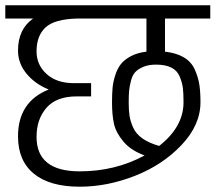

<svg xmlns="http://www.w3.org/2000/svg" viewBox="-30 -750 814 725"><path d="M764 -730H-10V-680H95Q38 -640 38 -559Q38 -511 70 -472Q102 -433 154 -412Q38 -366 38 -235Q38 -143 98 -94Q158 -45 271 -45Q375 -45 479.5 -86Q584 -127 655.5 -202.5Q727 -278 727 -364Q727 -404 722.5 -432Q718 -460 705 -488.5Q692 -517 664 -533.5Q636 -550 593 -555V-680H764ZM523 -555Q489 -551 464.5 -538Q440 -525 426.5 -508Q413 -491 405 -465.5Q397 -440 395 -417.5Q393 -395 393 -364Q393 -315 400.5 -282Q408 -249 436 -215.5Q464 -182 516 -163Q405 -103 271 -103Q108 -103 108 -233Q108 -300 145.5 -343Q183 -386 259 -386H314V-436H249Q184 -436 146 -470.5Q108 -505 108 -556Q108 -615 142 -646.5Q176 -678 262 -680H523ZM456 -364Q456 -390 457.5 -407Q459 -424 464.5 -445Q470 -466 480.5 -477.5Q491 -489 511 -497.5Q531 -506 559 -506Q594 -506 616.5 -495Q639 -484 648.5 -461Q658 -438 660.5 -418Q663 -398 663 -364Q663 -271 571 -199Q532 -210 507.5 -227.5Q483 -245 472.5 -269Q462 -293 459 -313Q456 -333 456 -364Z"/></svg>

Font: Glegoo
Style: Regular
Weight: 400
Version: Version 2.0.1; ttfautohint (v0.9) -r 48 -G 60